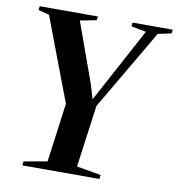

<svg xmlns="http://www.w3.org/2000/svg" viewBox="-83 -818 826 893"><g transform="rotate(10 330.5 -371.5)"><path d="M81.5 0 84 -19 194 -38.5 231.5 -317 82 -711.5 30.5 -725 33 -743H307.5L305 -725L228 -710L329.5 -428L350 -359.5L379.5 -414L539.5 -711.5L469 -725L471.5 -743H661L658.5 -725L595.5 -711.5L373 -332L333 -39L448 -19L445.5 0Z"/></g></svg>

Font: Merriweather 144pt SemiBold
Style: Italic
Weight: 600
Italic angle: -7.8°
Version: Version 2.101